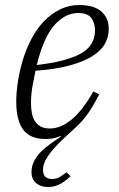

<svg xmlns="http://www.w3.org/2000/svg" viewBox="-20 -544 477 768"><path d="M172 204Q143 204 124.5 188.5Q106 173 106 144Q106 122 115.5 102.5Q125 83 141 66Q157 49 178.5 33.5Q200 18 223 3L222 0Q195 12 163 12Q100 12 72.5 -25.5Q45 -63 45 -138Q45 -174 51.5 -217Q58 -260 71 -303Q84 -346 104.5 -386Q125 -426 153.5 -456.5Q182 -487 218.5 -505.5Q255 -524 300 -524Q320 -524 340.5 -519.5Q361 -515 377.5 -504Q394 -493 404.5 -474.5Q415 -456 415 -428Q415 -397 400 -369.5Q385 -342 350.5 -320Q316 -298 260 -282.5Q204 -267 122 -261Q117 -238 110.5 -202.5Q104 -167 104 -132Q104 -110 107.5 -91.5Q111 -73 119.5 -59.5Q128 -46 142.5 -38Q157 -30 179 -30Q225 -30 269.5 -68.5Q314 -107 353 -178L377 -167Q353 -120 332.5 -91Q312 -62 289 -40Q265 -18 240.5 4.5Q216 27 196.5 49Q177 71 164.5 92.5Q152 114 152 135Q152 154 161.5 163Q171 172 188 172Q206 172 219 164Q232 156 246 145L262 161Q246 177 223.5 190.5Q201 204 172 204ZM127 -284Q242 -297 301 -328.5Q360 -360 360 -423Q360 -451 345.5 -471.5Q331 -492 293 -492Q241 -492 198 -444Q155 -396 127 -284Z"/></svg>

Font: IBM Plex Serif Light
Style: Italic
Weight: 300
Italic angle: -14°
Designer: Mike Abbink, Paul van der Laan, Pieter van Rosmalen
Foundry: Bold Monday
Version: Version 3.001